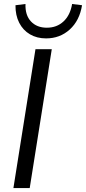

<svg xmlns="http://www.w3.org/2000/svg" viewBox="-20 -955 437 975"><path d="M48.1 0 160.1 -705H242.9L130.9 0ZM213.8 -760Q167.6 -760 132.2 -780.7Q96.9 -801.4 77.5 -839.4Q58.1 -877.3 58.6 -928.4L109.4 -934.8Q107.4 -877.8 137.2 -846.1Q167.1 -814.3 217.7 -814.3Q268.4 -814.3 302.5 -846.1Q336.6 -877.8 346.2 -934.8L396.6 -928.4Q384 -850.4 334.2 -805.2Q284.4 -760 213.8 -760Z"/></svg>

Font: Mulish ExtraLight
Style: Italic
Weight: 200
Italic angle: -9°
Designer: Vernon Adams
Foundry: Vernon Adams
Version: Version 3.603